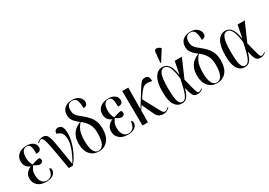

<svg xmlns="http://www.w3.org/2000/svg" viewBox="13 -1686 3614 2579"><g transform="rotate(-30 1820.5 -396.5)"><path d="M220 10Q134 10 88 -32.5Q42 -75 42 -137Q42 -193 71 -226Q100 -259 137 -273V-276Q101 -290 78 -321Q55 -352 55 -399Q55 -448 79 -480.5Q103 -513 142 -529Q181 -545 225 -545Q278 -545 309 -529Q340 -513 353 -490Q366 -467 366 -445Q366 -417 350.5 -400Q335 -383 291 -383Q291 -467 277.5 -501Q264 -535 221 -535Q188 -535 165 -505Q142 -475 142 -401Q142 -374 148 -349Q154 -324 162 -306.5Q170 -289 175 -285Q244 -309 291 -315Q297 -312 303.5 -303Q310 -294 310 -277Q310 -260 297 -247.5Q284 -235 264 -235Q248 -235 228.5 -242.5Q209 -250 175 -273Q162 -255 146 -225.5Q130 -196 130 -139Q130 -105 140.5 -73.5Q151 -42 174.5 -21.5Q198 -1 236 -1Q275 -1 303.5 -27Q332 -53 342 -129Q367 -122 367 -92Q367 -49 329 -19.5Q291 10 220 10Z M572 0Q544 -162 526 -264.5Q508 -367 495 -423Q482 -479 470 -500.5Q458 -522 442 -522Q424 -522 390 -489L383 -497Q422 -539 475 -539Q505 -539 524 -526Q543 -513 556 -481Q569 -449 580 -391Q591 -333 605 -243Q619 -153 641 -25Q670 -72 696 -126.5Q722 -181 738.5 -235.5Q755 -290 755 -335Q755 -409 728.5 -440Q702 -471 658 -482Q658 -511 673.5 -527.5Q689 -544 715 -544Q758 -544 776.5 -509Q795 -474 795 -409Q795 -363 783 -308Q771 -253 749.5 -197Q728 -141 698.5 -90Q669 -39 634 0Z M1035 10Q953 10 901 -48.5Q849 -107 849 -214Q849 -286 871 -334Q893 -382 930 -412.5Q967 -443 1013 -460Q986 -482 961 -504.5Q936 -527 920 -556.5Q904 -586 904 -628Q904 -696 948 -733.5Q992 -771 1065 -771Q1114 -771 1146 -754Q1178 -737 1194 -711.5Q1210 -686 1210 -659Q1210 -628 1192.5 -613Q1175 -598 1146 -598Q1146 -679 1128 -720Q1110 -761 1060 -761Q978 -761 978 -661Q978 -622 990.5 -597Q1003 -572 1027 -551.5Q1051 -531 1087 -502Q1130 -468 1162 -430.5Q1194 -393 1212 -345Q1230 -297 1230 -230Q1230 -114 1176.5 -52Q1123 10 1035 10ZM1036 0Q1084 0 1113 -51Q1142 -102 1142 -216Q1142 -305 1109 -359.5Q1076 -414 1020 -456Q986 -426 961.5 -370Q937 -314 937 -213Q937 -102 963.5 -51Q990 0 1036 0Z M1487 10Q1401 10 1355 -32.5Q1309 -75 1309 -137Q1309 -193 1338 -226Q1367 -259 1404 -273V-276Q1368 -290 1345 -321Q1322 -352 1322 -399Q1322 -448 1346 -480.5Q1370 -513 1409 -529Q1448 -545 1492 -545Q1545 -545 1576 -529Q1607 -513 1620 -490Q1633 -467 1633 -445Q1633 -417 1617.5 -400Q1602 -383 1558 -383Q1558 -467 1544.5 -501Q1531 -535 1488 -535Q1455 -535 1432 -505Q1409 -475 1409 -401Q1409 -374 1415 -349Q1421 -324 1429 -306.5Q1437 -289 1442 -285Q1511 -309 1558 -315Q1564 -312 1570.5 -303Q1577 -294 1577 -277Q1577 -260 1564 -247.5Q1551 -235 1531 -235Q1515 -235 1495.5 -242.5Q1476 -250 1442 -273Q1429 -255 1413 -225.5Q1397 -196 1397 -139Q1397 -105 1407.5 -73.5Q1418 -42 1441.5 -21.5Q1465 -1 1503 -1Q1542 -1 1570.5 -27Q1599 -53 1609 -129Q1634 -122 1634 -92Q1634 -49 1596 -19.5Q1558 10 1487 10Z M1715 0 1710 -536H1804L1801 -205L1930 -411Q1956 -452 1974.5 -481Q1993 -510 2012.5 -525.5Q2032 -541 2059 -541Q2101 -541 2114 -516Q2127 -491 2127 -452Q2073 -466 2039 -461Q2005 -456 1979.5 -432Q1954 -408 1925 -366L1886 -309L2019 -61Q2033 -34 2044 -22.5Q2055 -11 2075 -11Q2089 -11 2103 -21.5Q2117 -32 2130 -44L2137 -36Q2125 -23 2100 -7.5Q2075 8 2038 8Q1996 8 1970 -9Q1944 -26 1927 -61L1841 -244L1801 -185L1799 0Z M2324 10Q2257 10 2215 -51.5Q2173 -113 2173 -257Q2173 -403 2217 -475Q2261 -547 2337 -547Q2368 -547 2396 -531.5Q2424 -516 2446.5 -473.5Q2469 -431 2482 -349H2487L2524 -536H2635L2511 -252Q2531 -172 2543 -124Q2555 -76 2563.5 -51.5Q2572 -27 2579 -19Q2586 -11 2595 -11Q2608 -11 2624 -19.5Q2640 -28 2649 -35L2654 -26Q2640 -15 2619.5 -4.5Q2599 6 2568 6Q2538 6 2519 -8Q2500 -22 2487 -55.5Q2474 -89 2463 -146H2459Q2446 -100 2430 -65Q2414 -30 2389 -10Q2364 10 2324 10ZM2338 -6Q2375 -6 2398 -45Q2421 -84 2438 -149.5Q2455 -215 2471 -296Q2455 -418 2427.5 -474Q2400 -530 2353 -530Q2306 -530 2283.5 -469.5Q2261 -409 2261 -266Q2261 -124 2278.5 -65Q2296 -6 2338 -6ZM2353 -606 2343 -610 2358 -766Q2361 -792 2376.5 -799.5Q2392 -807 2413.5 -800Q2435 -793 2454 -776V-764Z M2869 10Q2787 10 2735 -48.5Q2683 -107 2683 -214Q2683 -286 2705 -334Q2727 -382 2764 -412.5Q2801 -443 2847 -460Q2820 -482 2795 -504.5Q2770 -527 2754 -556.5Q2738 -586 2738 -628Q2738 -696 2782 -733.5Q2826 -771 2899 -771Q2948 -771 2980 -754Q3012 -737 3028 -711.5Q3044 -686 3044 -659Q3044 -628 3026.5 -613Q3009 -598 2980 -598Q2980 -679 2962 -720Q2944 -761 2894 -761Q2812 -761 2812 -661Q2812 -622 2824.5 -597Q2837 -572 2861 -551.5Q2885 -531 2921 -502Q2964 -468 2996 -430.5Q3028 -393 3046 -345Q3064 -297 3064 -230Q3064 -114 3010.5 -52Q2957 10 2869 10ZM2870 0Q2918 0 2947 -51Q2976 -102 2976 -216Q2976 -305 2943 -359.5Q2910 -414 2854 -456Q2820 -426 2795.5 -370Q2771 -314 2771 -213Q2771 -102 2797.5 -51Q2824 0 2870 0Z M3299 10Q3232 10 3190 -51.5Q3148 -113 3148 -257Q3148 -403 3192 -475Q3236 -547 3312 -547Q3343 -547 3371 -531.5Q3399 -516 3421.5 -473.5Q3444 -431 3457 -349H3462L3499 -536H3610L3486 -252Q3506 -172 3518 -124Q3530 -76 3538.5 -51.5Q3547 -27 3554 -19Q3561 -11 3570 -11Q3583 -11 3599 -19.5Q3615 -28 3624 -35L3629 -26Q3615 -15 3594.5 -4.5Q3574 6 3543 6Q3513 6 3494 -8Q3475 -22 3462 -55.5Q3449 -89 3438 -146H3434Q3421 -100 3405 -65Q3389 -30 3364 -10Q3339 10 3299 10ZM3313 -6Q3350 -6 3373 -45Q3396 -84 3413 -149.5Q3430 -215 3446 -296Q3430 -418 3402.5 -474Q3375 -530 3328 -530Q3281 -530 3258.5 -469.5Q3236 -409 3236 -266Q3236 -124 3253.5 -65Q3271 -6 3313 -6Z"/></g></svg>

Font: Noto Serif Display ExtraCondensed
Style: Regular
Weight: 400
Width: 2
Designer: Monotype Design Team
Foundry: Monotype Imaging Inc.
Version: Version 2.009